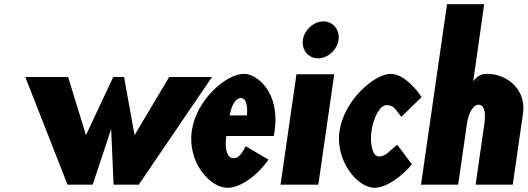

<svg xmlns="http://www.w3.org/2000/svg" viewBox="-20 -880 2514 915"><path d="M421.7 0 509.7 -265 521.3 0H641.3L990.2 -513H786.2L621.3 -236L571.2 -513H519.7L389.7 -236L304.6 -513H100.6L301.7 0Z M1284.3 -232C1286.2 -238 1287.7 -249 1288.8 -256C1314.7 -436 1209 -528 1142.6 -528C1058.5 -528 915.6 -406 894 -256C872.6 -107 980.2 15 1064.3 15C1112.4 15 1188 -22 1260 -119L1151.1 -183C1126.3 -137 1114.2 -126 1090.1 -126C1071.1 -126 1047.2 -153 1058.6 -232ZM1074.8 -330C1082.8 -377 1102.4 -413 1128.1 -413C1150 -413 1161.5 -384 1157.1 -330Z M1317 0H1497L1572.8 -526H1392.8ZM1423.4 -690C1416.5 -642 1449.8 -602 1495.8 -602C1541.8 -602 1586.5 -642 1593.4 -690C1600.3 -738 1567.1 -778 1521.1 -778C1475.1 -778 1430.3 -738 1423.4 -690Z M1988.9 -417C1974.5 -442 1907.8 -528 1842.6 -528C1763.3 -528 1619 -401 1598.1 -256C1577.2 -111 1685.1 15 1764.4 15C1835.6 15 1920.4 -67 1942.8 -97L1873.2 -190C1833.8 -160 1819.9 -134.3 1785.6 -134.3C1756.7 -134.3 1741 -191 1750.4 -256.3C1759.8 -321.5 1791.9 -378.7 1820.8 -378.7C1852.6 -378.7 1859.7 -368 1892.3 -323Z M2287.4 -860H2110.4L1986.4 0H2163.4L2205.2 -290C2213.9 -350 2238.2 -381 2260.5 -381C2284.6 -381 2297.3 -352 2288.3 -290L2246.6 0H2423.6L2472.3 -338C2489.6 -458 2391.6 -528 2302.4 -528C2284.2 -528 2259.9 -526 2235.3 -493Z"/></svg>

Font: Blink
Style: Obl
Weight: 400
Designer: Mew Too
Foundry: Cannot Into Space Fonts
Version: Version 001.000